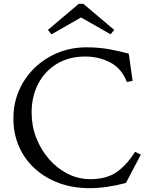

<svg xmlns="http://www.w3.org/2000/svg" viewBox="-20 -968 780 1002"><path d="M637 -13Q534 14 448 14Q361 14 288.5 -12.5Q216 -39 162.5 -87.5Q109 -136 79.5 -202.5Q50 -269 50 -350Q50 -429 79.5 -496.5Q109 -564 161.5 -614.5Q214 -665 283 -693Q352 -721 431 -721Q500 -721 558.5 -709.5Q617 -698 652 -688L672 -546L642 -540Q615 -611 555.5 -642Q496 -673 425 -673Q340 -673 277 -635Q214 -597 179.5 -531Q145 -465 145 -380Q145 -311 169 -249Q193 -187 235.5 -138Q278 -89 333.5 -61Q389 -33 452 -33Q535 -33 588 -69.5Q641 -106 685 -176L715 -161ZM249 -789 230 -812 391 -948H415L576 -812L557 -789L403 -877Z"/></svg>

Font: Joan
Style: Regular
Weight: 400
Designer: Paolo Biagini
Version: Version 1.001; ttfautohint (v1.8.4.7-5d5b);gftools[0.9.30]